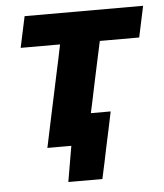

<svg xmlns="http://www.w3.org/2000/svg" viewBox="-48 -542 613 719"><g transform="rotate(-5 258.0 -182.5)"><path d="M113 0Q124.5 -54.5 135 -104.2Q145.5 -154 159 -216.5L169.5 -266Q177 -300.5 183 -328.8Q189 -357 194 -382H46L71 -499H516.5L491.5 -382H343.5Q338 -357 332 -328.8Q326 -300.5 318.5 -266L308 -216.5Q302.5 -188.5 297 -163.8Q291.5 -139 286.5 -115.5H361Q354.5 -84 347.5 -50.8Q340.5 -17.5 333.5 14Q327.5 44 321 74.2Q314.5 104.5 308 134H180L203 0Z"/></g></svg>

Font: Commissioner
Style: Bold Italic
Weight: 700
Italic angle: -12°
Designer: Kostas Bartsokas
Foundry: Kostas Bartsokas
Version: Version 1.000; ttfautohint (v1.8.3)